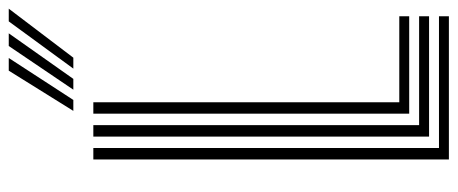

<svg xmlns="http://www.w3.org/2000/svg" viewBox="-319 -711 1030 432"><g transform="rotate(-90 196.0 -495.0)"><path d="M53.2 0V-800H79V-22.3H375.4V0ZM104.7 -44.6V-800H130.4V-67H375.4V-44.6ZM156.2 -89.3V-800H181.9V-111.6H375.4V-89.3ZM162.5 -845 253 -990.3H281.5L187.1 -845ZM257.6 -845 363.9 -990.3H392.5L282.2 -845ZM210.2 -845 308.5 -990.3H337L234.5 -845Z"/></g></svg>

Font: Big Shoulders Inline Text SC Thin
Style: Regular
Weight: 100
Designer: Patric King
Foundry: XO Type Co
Version: Version 2.002